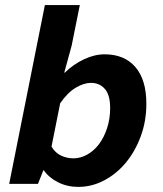

<svg xmlns="http://www.w3.org/2000/svg" viewBox="-20 -721 640 753"><path d="M287 12Q244 12 208 -6Q172 -24 152 -53H150L129 0H16L156 -701H293L261 -542L232 -436H234Q268 -469 309.5 -488.5Q351 -508 390 -508Q468 -508 511 -458Q554 -408 554 -314Q554 -246 532 -186.5Q510 -127 473.5 -83Q437 -39 388.5 -13.5Q340 12 287 12ZM268 -100Q296 -100 322.5 -115Q349 -130 368.5 -156Q388 -182 400 -218.5Q412 -255 412 -297Q412 -349 391 -372.5Q370 -396 337 -396Q309 -396 277 -377Q245 -358 216 -316L182 -146Q197 -121 220 -110.5Q243 -100 268 -100Z"/></svg>

Font: Source Code Pro
Style: Bold Italic
Weight: 700
Italic angle: -11°
Monospace: yes
Designer: Paul D. Hunt, Teo Tuominen
Foundry: Adobe Systems Incorporated
Version: Version 1.050;PS 1.000;hotconv 16.6.51;makeotf.lib2.5.65220